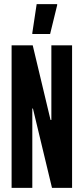

<svg xmlns="http://www.w3.org/2000/svg" viewBox="-20 -907 405 927"><path d="M36 0V-688H138L224 -328H228V-688H328V0H231L139 -383H136V0ZM136 -743V-748L157 -887H256V-882L222 -743Z"/></svg>

Font: Saira Ultra Condensed
Style: Bold
Weight: 700
Width: 1
Designer: Hector Gatti with collaboration of the Omnibus-Type team
Foundry: Omnibus-Type
Version: Version 1.001; ttfautohint (v1.8)